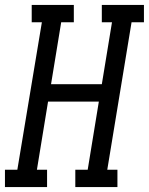

<svg xmlns="http://www.w3.org/2000/svg" viewBox="-46 -755 601 775"><path d="M-26 0V-70H24L123 -665H82V-735H252V-665H201L160 -415H365L406 -665H365V-735H535V-665H485L387 -70H428V0H258V-70H308L353 -345H148L103 -70H144V0Z"/></svg>

Font: Iosevka Gothic
Style: Italic
Weight: 400
Italic angle: -9°
Monospace: yes
Designer: Belleve Invis
Foundry: Belleve Invis
Version: Version 15.5.1; ttfautohint (v1.8.4)